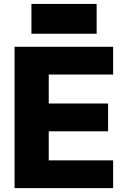

<svg xmlns="http://www.w3.org/2000/svg" viewBox="-20 -968 657 988"><path d="M141.7 -794.4H477.3V-947.8H141.7ZM562.1 -584.5V-727.3H55V0H562.1V-142.8H230.8V-292.3H536.2V-435.4H230.8V-584.5Z"/></svg>

Font: TID UI Extra Bold
Style: Regular
Weight: 800
Designer: The TID Project Authors
Foundry: Bakken & Bæck
Version: Version 1.001;hotconv 1.0.109;makeotfexe 2.5.65596